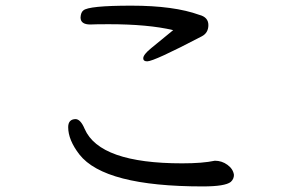

<svg xmlns="http://www.w3.org/2000/svg" viewBox="-20 -671 1040 682"><path d="M700.2 -8.8Q351.1 -8.8 262.2 -122.1Q222.2 -173.8 222.2 -219.2Q222.2 -247.1 248 -248Q266.1 -248 280.8 -212.9Q334 -90.8 627 -90.8Q700.2 -90.8 743.2 -100.1Q768.1 -100.1 788.1 -85.4Q808.1 -70.8 811 -49.8Q811 -35.2 799.8 -24.9Q779.8 -8.8 700.2 -8.8ZM502.9 -453.1Q488.8 -453.1 488.8 -463.9Q488.8 -477.1 517.1 -500Q584 -554.2 595.2 -564Q505.9 -585 366.2 -585Q318.8 -585 300.8 -584Q266.1 -584 266.1 -608.9Q267.1 -627 275.9 -633.8Q293.9 -650.9 446.8 -650.9Q598.1 -650.9 688 -618.2Q720.2 -609.9 720.2 -582Q720.2 -554.2 696.8 -542Q526.9 -453.1 502.9 -453.1Z"/></svg>

Font: LXGW WenKai Mono GB Screen
Style: Regular
Weight: 400
Monospace: yes
Designer: LXGW / Fontworks Inc.
Foundry: LXGW / Fontworks Inc.
Version: Version 1.510;January 18,2025